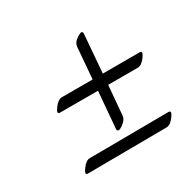

<svg xmlns="http://www.w3.org/2000/svg" viewBox="-97 -596 592 587"><g transform="rotate(-30 199.5 -303.0)"><path d="M260 -489 249 -353H379Q392 -353 378 -334Q364 -315 351 -315Q298 -315 246 -315L237 -211Q236 -197 217 -184Q206 -177 202.5 -179Q199 -181 199 -185L210 -315Q143 -315 76 -315Q63 -315 77 -334Q91 -353 104 -353H213L222 -463Q223 -477 238 -487Q253 -497 256.5 -495Q260 -493 260 -489ZM85 -149 364 -151Q377 -151 363 -132Q349 -113 336 -113L57 -111Q44 -111 58 -130Q72 -149 85 -149Z"/></g></svg>

Font: Kavivanar
Style: Regular
Weight: 400
Designer: Tharique Azeez
Foundry: Tharique Azeez
Version: Version 1.88